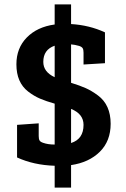

<svg xmlns="http://www.w3.org/2000/svg" viewBox="-20 -767 575 878"><path d="M230 91V-9Q134 -12 58 -47V-196L157 -203V-145Q157 -131 161 -124.5Q165 -118 177 -114Q199 -106 230 -106V-293Q191 -304 163 -316Q135 -328 108.5 -348.5Q82 -369 68.5 -400Q55 -431 55 -473Q55 -547 102.5 -595.5Q150 -644 230 -655V-747H305V-657Q389 -652 460 -619V-478L362 -472V-526Q362 -540 358 -546.5Q354 -553 342 -557Q321 -563 305 -564V-388H306Q345 -376 372 -364Q399 -352 428 -330.5Q457 -309 471.5 -276.5Q486 -244 486 -201Q486 -122 436.5 -73Q387 -24 305 -12V91ZM362 -196Q362 -246 305 -269V-113Q362 -131 362 -196ZM178 -484Q178 -438 230 -414V-558Q178 -540 178 -484Z"/></svg>

Font: Bree Serif
Style: Regular
Weight: 400
Designer: Veronika Burian, Jos Scaglione
Foundry: TypeTogether
Version: Version 1.001